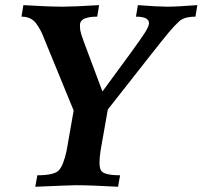

<svg xmlns="http://www.w3.org/2000/svg" viewBox="-20 -713 773 733"><path d="M430.7 0Q326.2 -5.9 269.5 -5.9Q252.4 -5.9 114.7 0L122.6 -43.9Q187 -43.9 204.6 -62.7Q222.2 -81.5 234.4 -138.2L261.2 -291L150.4 -561Q136.7 -599.1 117.4 -624.3Q98.1 -649.4 62 -649.4L69.3 -693.4Q165 -687.5 219.7 -687.5Q259.8 -687.5 358.4 -693.4L351.1 -649.4Q290.5 -649.4 285.6 -622.6L285.2 -614.3L286.1 -600.1Q288.1 -585.4 299.8 -554.2L371.1 -363.8Q508.3 -549.3 530.8 -584.5Q545.9 -607.9 548.3 -619.6L548.8 -624.5Q548.8 -649.4 499 -649.4L506.3 -693.4Q583 -687.5 618.2 -687.5Q654.8 -687.5 733.4 -693.4L726.1 -649.4Q683.6 -649.4 664.3 -631.8Q645 -614.3 623.3 -588.1Q601.6 -562 554.7 -502.4L391.6 -294.9L364.3 -140.1Q359.9 -112.3 359.9 -93.8Q359.9 -72.8 365.2 -63Q375 -43.9 438.5 -43.9Z"/></svg>

Font: Kelvinch
Style: Bold Italic
Weight: 700
Italic angle: -10°
Designer: Paul James Miller
Foundry: High-Logic / Made with FontCreator
Version: Version 3.30 September 23, 2016